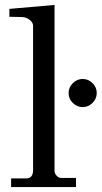

<svg xmlns="http://www.w3.org/2000/svg" viewBox="-20 -758 412 778"><path d="M25 -35H86Q114 -35 114 -69V-654Q114 -667 99.5 -678Q85 -689 68 -689L18 -690V-722L201 -738V-66Q201 -55 209.5 -46Q218 -37 227 -37H288V0H25ZM275 -341Q258 -358 258 -381Q258 -404 275 -421Q292 -438 315 -438Q338 -438 355 -421Q372 -404 372 -381Q372 -358 355 -341Q338 -324 315 -324Q292 -324 275 -341Z"/></svg>

Font: Academico
Style: Regular
Weight: 400
Foundry: Steinberg Media Technologies GmbH
Version: Version 0.902